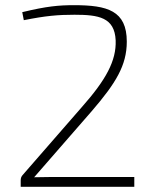

<svg xmlns="http://www.w3.org/2000/svg" viewBox="-20 -722 598 742"><path d="M266 -702C208 -702 161 -698 66 -675L72 -644C157 -661 204 -665 268 -665C361 -665 423 -655 427 -566C430 -487 389 -413 297 -309L67 -45C62 -39 60 -33 60 -25V0H499V-38H229C191 -38 150 -38 112 -37L335 -293C427 -400 470 -469 470 -561C470 -681 395 -702 266 -702Z"/></svg>

Font: Exo 2 Extra Light
Style: Regular
Weight: 250
Designer: Natanael Gama
Version: Version 1.001;PS 001.001;hotconv 1.0.88;makeotf.lib2.5.64775